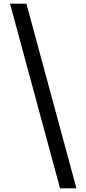

<svg xmlns="http://www.w3.org/2000/svg" viewBox="-20 -819 475 1055"><path d="M125 -799 400 216H310L35 -799Z"/></svg>

Font: Noto Sans Sinhala Medium
Style: Regular
Weight: 500
Designer: Jelle Bosma - Monotype Design Team
Foundry: Monotype Imaging Inc.
Version: Version 2.006; ttfautohint (v1.8.4.7-5d5b)